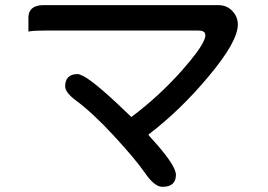

<svg xmlns="http://www.w3.org/2000/svg" viewBox="-20 -705 1040 745"><path d="M662.6 -26.4Q662.6 -4.9 650.9 6.8Q637.7 20 610.4 20Q579.1 20 542 -34.7Q506.3 -86.4 422.4 -177.5Q338.4 -268.6 271 -317.9Q232.9 -347.2 232.9 -370.1Q232.9 -399.4 252 -410.6Q263.2 -417.5 280.3 -417.5Q288.6 -417.5 303.7 -409.7Q353 -383.8 489.7 -251Q595.7 -330.1 686 -431.6Q756.8 -511.7 772.5 -550.3Q776.9 -561 776.9 -566.4Q776.9 -575.7 772.5 -580.1Q766.1 -586.4 750 -586.4H150.4Q111.8 -586.4 96.7 -583.5L90.3 -582.5V-636.7Q90.3 -667 114.7 -678.7Q128.9 -685.1 150.4 -685.1H827.1Q858.9 -685.1 880.4 -663.6L883.8 -659.7Q902.8 -638.7 902.8 -609.4Q902.8 -543.9 790 -409.2Q680.7 -277.8 555.7 -182.6L558.6 -178.2Q639.2 -90.8 657.2 -48.3Q662.6 -36.1 662.6 -26.4Z"/></svg>

Font: YuPearl-Medium
Style: Medium
Weight: 500
Designer: Max Yao
Foundry: Max-Everyday
Version: Version 1.011; ttfautohint (v1.8.3)